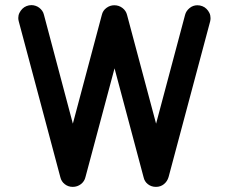

<svg xmlns="http://www.w3.org/2000/svg" viewBox="-20 -729 893 749"><path d="M53.2 -645.5Q52.2 -648.9 51.8 -652.1Q51.3 -655.3 51.3 -658.7Q51.3 -669.4 55.7 -678.5Q60.1 -687.5 67.1 -694.6Q74.2 -701.7 83.5 -705.3Q92.8 -709 102.5 -709Q110.4 -709 118.2 -706.5Q126 -704.1 132.8 -699Q139.6 -693.8 144.5 -687Q149.4 -680.2 151.4 -671.4L264.2 -246.6L377.4 -671.4Q381.3 -688 395.3 -698.2Q409.2 -708.5 425.8 -708.5Q443.8 -708.5 457.8 -697.8Q471.7 -687 475.6 -670.9L588.9 -246.6L702.1 -671.4Q706.1 -686.5 719.5 -697.5Q732.9 -708.5 750 -708.5Q760.3 -708.5 769.5 -704.8Q778.8 -701.2 785.6 -694.3Q792.5 -687.5 796.9 -678.5Q801.3 -669.4 801.3 -658.2Q801.3 -651.9 799.8 -645.5L637.7 -38.6Q632.8 -21.5 619.6 -10.7Q606.4 0 588.4 0Q570.3 0 556.9 -10.5Q543.5 -21 540 -38.1L426.8 -462.4L313.5 -38.6Q309.6 -21.5 295.7 -10.7Q281.7 0 263.7 0Q246.1 0 232.7 -10.5Q219.2 -21 215.3 -38.1L134.3 -341.8Z"/></svg>

Font: TGL 0-17
Style: Regular
Weight: 400
Designer: Peter Wiegel
Foundry: Peter Wiegel
Version: Version 1.003 2010